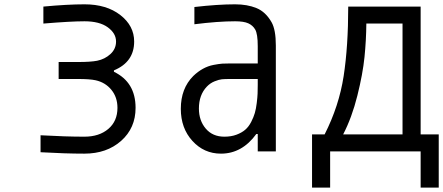

<svg xmlns="http://www.w3.org/2000/svg" viewBox="-20 -697 2040 884"><path d="M504.6 -366.5Q604.2 -318.4 604.2 -200.5Q604.2 -107.4 537.8 -48.5Q471.4 10.4 368.5 10.4Q279.3 10.4 166.7 3.9V-74.2Q282.6 -67.7 368.5 -67.7Q436.8 -67.7 478.8 -103.5Q520.8 -139.3 520.8 -200.5Q520.8 -249.3 492.8 -283.5Q464.8 -317.7 419.9 -327.5Q393.2 -333.3 339.8 -333.3H250V-411.5H340.5Q397.1 -411.5 427.1 -417.3Q462.9 -424.5 488.6 -448.2Q514.3 -472 514.3 -505.9Q514.3 -543.6 476.2 -571.3Q438.2 -599 369.1 -599Q306 -599 179.7 -588.5V-666.7Q291 -677.1 369.1 -677.1Q470.7 -677.1 534.2 -627.6Q597.7 -578.1 597.7 -505.9Q597.7 -411.5 504.6 -373Z M1166.7 -333.3H1039.1Q1015 -333.3 1001.6 -332Q988.3 -330.7 968.1 -322.6Q947.9 -314.5 932.3 -298.2Q895.8 -259.8 895.8 -197.3Q895.8 -141.9 927.4 -104.8Q959 -67.7 1013 -67.7Q1044.3 -67.7 1068.7 -76.8Q1093.1 -85.9 1109 -99.6Q1125 -113.3 1136.4 -135.4Q1147.8 -157.6 1153.3 -176.8Q1158.9 -196 1162.1 -222.7Q1165.4 -249.3 1166 -266.3Q1166.7 -283.2 1166.7 -306.6ZM1062.5 -677.1Q1118.5 -677.1 1160.8 -659.8Q1203.1 -642.6 1230.5 -594.4Q1250 -559.9 1250 -487.6V0H1166.7V-80.1H1160.2Q1094.4 10.4 997.4 10.4Q919.3 10.4 865.9 -48.2Q812.5 -106.8 812.5 -196Q812.5 -289.7 869.8 -347Q890.6 -367.2 914.1 -380.2Q937.5 -393.2 963.2 -398.1Q988.9 -403 1003.6 -404Q1018.2 -404.9 1040.4 -404.9H1166.7V-484.4Q1166.7 -541 1154.9 -561.2Q1143.9 -580.1 1123.4 -589.5Q1102.9 -599 1062.5 -599Q984.4 -599 875 -585.3V-664.7Q982.4 -677.1 1062.5 -677.1Z M1559.9 -78.1H1833.3V-588.5H1666.7Q1666 -511.7 1658.2 -434.2Q1650.4 -356.8 1625.3 -256.5Q1600.3 -156.2 1559.9 -78.1ZM1474.6 -78.1Q1541 -209 1562.2 -346.4Q1583.3 -483.7 1583.3 -666.7H1916.7V-78.1H2000V166.7H1916.7V0H1500V166.7H1416.7V-78.1Z"/></svg>

Font: Monoid
Style: Regular
Weight: 400
Width: 4
Monospace: yes
Designer: Andreas Larsen (@larsenwork)
Version: Version 0.61